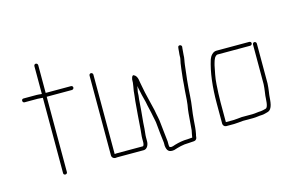

<svg xmlns="http://www.w3.org/2000/svg" viewBox="-83 -797 1544 1016"><g transform="rotate(-15 689.0 -289.0)"><path d="M160 -594V-442H157C148 -443 140 -444 132 -444H60C54 -444 50 -440 50 -434C50 -428 54 -423 60 -423H132C141 -423 152 -421 160 -421V-8C160 -2 164 2 170 2C176 2 181 -2 181 -8V-421H319C325 -421 330 -426 330 -432C330 -438 325 -442 319 -442H181V-594C181 -600 176 -605 170 -605C164 -605 160 -600 160 -594Z M429 -470V-33C429 -22 438 -14 449 -14C454 -15 460 -15 467 -15H604C622 -15 633 -36 633 -56V-77C633 -94 636 -106 637 -124L639 -156C641 -178 643 -199 645 -220C648 -247 648 -276 652 -301L653 -320C654 -328 657 -344 659 -352C659 -349 660 -345 661 -340C666 -312 673 -286 680 -259C685 -230 693 -203 698 -174C701 -157 705 -146 706 -127C709 -91 713 -60 717 -26V-9C720 17 729 31 760 26C785 18 811 10 843 10C852 10 864 8 873 8C882 8 890 -1 890 -10C890 -14 891 -19 893 -26C898 -51 899 -72 901 -100C904 -146 913 -184 915 -230C918 -284 924 -343 931 -395C933 -414 938 -428 938 -448C938 -460 941 -472 941 -484L942 -491C942 -497 937 -502 931 -502C925 -502 921 -498 921 -492L920 -485C920 -472 917 -461 917 -448C917 -441 917 -436 916 -432C909 -405 905 -357 901 -325L899 -297C898 -284 897 -273 896 -264C894 -231 892 -193 886 -164C882 -135 881 -104 878 -75L876 -51L872 -31C871 -24 870 -18 869 -13C860 -13 852 -11 843 -11C817 -11 794 -6 773 0C765 2 752 9 743 5C738 5 738 -6 738 -10V-27C735 -62 730 -91 727 -128C725 -156 718 -177 714 -204C704 -250 690 -297 682 -344C675 -370 679 -401 655 -412C646 -416 640 -394 641 -383C641 -378 641 -373 640 -370L638 -356C637 -348 633 -331 633 -322L631 -303C630 -295 629 -287 628 -278C624 -227 619 -177 616 -125C615 -107 612 -95 612 -77V-56C612 -50 610 -36 604 -36H467C461 -36 455 -36 450 -35V-470C450 -476 445 -481 439 -481C433 -481 429 -476 429 -470Z M1291 -424H1111C1092 -424 1077 -405 1071 -388C1050 -322 1041 -242 1041 -154V-43C1041 -34 1049 -25 1058 -25H1102C1117 -25 1136 -28 1151 -29H1208C1225 -29 1241 -33 1257 -33C1266 -33 1281 -38 1289 -40C1318 -48 1318 -92 1321 -125L1324 -146C1326 -163 1327 -168 1328 -187V-405C1328 -411 1323 -416 1317 -416C1311 -416 1307 -411 1307 -405V-188C1306 -169 1305 -166 1303 -149L1300 -127C1298 -109 1299 -65 1284 -60L1268 -56C1263 -55 1259 -54 1256 -54C1240 -54 1224 -50 1208 -50H1150C1137 -49 1116 -46 1102 -46H1062V-154C1062 -186 1064 -221 1066 -252C1068 -288 1076 -321 1082 -352C1086 -366 1091 -390 1102 -398C1105 -401 1108 -403 1111 -403H1291C1297 -403 1302 -408 1302 -414C1302 -420 1297 -424 1291 -424Z"/></g></svg>

Font: Electronic
Style: Thn
Weight: 100
Version: Version 1.011